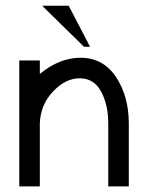

<svg xmlns="http://www.w3.org/2000/svg" viewBox="-20 -665 528 685"><path d="M439.5 0H366.2V-224.6Q366.2 -291.5 340.6 -338.6Q314.9 -385.7 264.2 -385.7Q213.9 -385.7 169.2 -338.6Q124.5 -291.5 122.1 -224.6V0H48.8V-449.2H122.1V-401.4Q192.9 -459 267.1 -459Q348.1 -459 393.8 -390.4Q439.5 -321.8 439.5 -224.6ZM301.3 -498H279.8L130.4 -644.5H225.1Z"/></svg>

Font: Catrinity
Style: Regular
Weight: 400
Designer: Alexander Lange
Foundry: High-Logic / Made with FontCreator
Version: Version 2.090;May 20, 2024;FontCreator 15.0.0.2974 64-bit